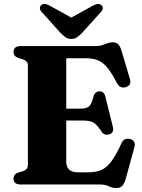

<svg xmlns="http://www.w3.org/2000/svg" viewBox="-20 -933 717 971"><path d="M48.5 -671Q48.5 -700 85.5 -700H463.5Q484 -700 497.2 -704.8Q510.5 -709.5 522.5 -714.2Q534.5 -719 550 -719Q569 -719 578.8 -708.2Q588.5 -697.5 595.5 -673.5L637 -533.5Q646 -502.5 618.5 -493Q587.5 -482.5 571 -513.5Q544 -566 521.2 -592.8Q498.5 -619.5 473.2 -629Q448 -638.5 414 -638.5H315V-383.5H387Q418 -383.5 430.8 -395.5Q443.5 -407.5 452 -442.5Q459.5 -470.5 483 -471Q506 -471.5 512.5 -445.5L550.5 -292.5Q558 -262 534 -254Q508 -245.5 493.5 -267.5Q471 -302 453 -312.8Q435 -323.5 399 -323.5H315V-117Q315 -61.5 373 -61.5H428.5Q464.5 -61.5 491.2 -72.8Q518 -84 542.2 -115.8Q566.5 -147.5 594.5 -209Q606.5 -236 636 -230.5Q651 -227.5 657.8 -216.8Q664.5 -206 660 -189.5L615.5 -27.5Q608.5 -4.5 598.2 6.8Q588 18 567.5 18Q547 18 530.2 9Q513.5 0 483.5 0H85.5Q48.5 0 48.5 -29Q48.5 -52 72.5 -60.5L96 -67Q121 -75.5 121 -98V-602Q121 -624.5 96 -633L72.5 -639.5Q48.5 -648 48.5 -671ZM395 -766.5Q381 -753 369.5 -744.5Q358 -736 340.5 -736Q323 -736 311.5 -744.5Q300 -753 286 -766.5L191.5 -872Q181 -882.5 181.8 -892.2Q182.5 -902 188.5 -907Q204.5 -920 231 -904.5L340.5 -844L450 -904.5Q477 -919.5 493 -907Q499 -902 499.8 -892.2Q500.5 -882.5 490 -872Z"/></svg>

Font: Fraunces 9pt S000
Style: Bold
Weight: 700
Version: Version 1.000; ttfautohint (v1.8.3)